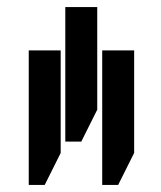

<svg xmlns="http://www.w3.org/2000/svg" viewBox="-20 -734 454 541"><path d="M164 -335V-714H254V-425L209 -335ZM61 -213V-592H151V-303L106 -213ZM268 -213V-592H358V-303L313 -213Z"/></svg>

Font: Noto Sans Hebrew Condensed
Style: Regular
Weight: 400
Width: 3
Designer: Monotype Design Team
Foundry: Monotype Imaging Inc.
Version: Version 2.004; ttfautohint (v1.8.4.7-5d5b)